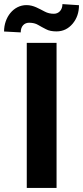

<svg xmlns="http://www.w3.org/2000/svg" viewBox="-58 -921 407 941"><path d="M73.2 -710.9V0H219.2V-710.9ZM248 -900.9C248 -871.1 229 -853.5 206.1 -853.5C189.9 -853.5 174.8 -856.9 161.1 -864.3C133.8 -877.9 106.9 -896 71.8 -896C8.3 -896 -38.1 -836.4 -38.1 -766.6L43.5 -762.2C43.5 -793 61.5 -809.6 84.5 -809.6C101.6 -809.6 116.7 -806.2 128.9 -798.8C141.1 -791.5 153.8 -784.7 167.5 -777.8C180.7 -770.5 197.8 -767.1 218.8 -767.1C250.5 -767.1 276.9 -779.8 297.9 -804.7C318.8 -829.6 329.1 -859.9 329.1 -895.5Z"/></svg>

Font: Vazirmatn
Style: Bold
Weight: 700
Designer: Saber Rastikerdar
Foundry: Saber Rastikerdar
Version: Version 33.003